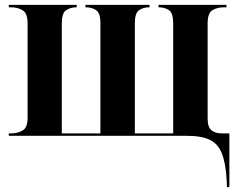

<svg xmlns="http://www.w3.org/2000/svg" viewBox="-20 -556 985 786"><path d="M908 182Q904 112 888.5 72.5Q873 33 839 16.5Q805 0 745 0H16V-10H28Q51 -10 72 -21.5Q93 -33 93 -74V-460Q93 -502 72.5 -514Q52 -526 28 -526H16V-536H294V-526H291Q269 -526 251 -514.5Q233 -503 233 -460V-10H391V-462Q391 -503 373 -514.5Q355 -526 334 -526H330V-536H592V-526H589Q567 -526 549.5 -514.5Q532 -503 532 -460V-10H689V-460Q689 -503 671.5 -514.5Q654 -526 632 -526H629V-536H907V-526H895Q870 -526 850 -514.5Q830 -503 830 -460V-71Q830 -36 845.5 -23Q861 -10 887 -10H919V210H909Z"/></svg>

Font: Noto Serif Display SemiCondensed
Style: Bold
Weight: 700
Width: 4
Designer: Monotype Design Team
Foundry: Monotype Imaging Inc.
Version: Version 2.009